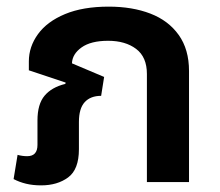

<svg xmlns="http://www.w3.org/2000/svg" viewBox="-20 -549 664 579"><path d="M104 10Q79 10 58.5 5Q38 0 21 -9L33 -82Q40 -80 47.5 -79Q55 -78 62 -78Q93 -78 93 -112V-186Q93 -235 114.5 -260.5Q136 -286 177 -296L178 -300L67 -337V-364Q67 -408 94.5 -446Q122 -484 176 -506.5Q230 -529 308 -529Q379 -529 433.5 -508Q488 -487 519 -443.5Q550 -400 550 -335V0H423V-326Q423 -377 390.5 -401.5Q358 -426 306 -426Q254 -426 226 -406Q198 -386 197 -358L294 -317L285 -260Q253 -260 235.5 -241Q218 -222 218 -181V-99Q218 -38 185.5 -14Q153 10 104 10Z"/></svg>

Font: Noto Sans Thai UI SemBd
Style: Regular
Weight: 600
Designer: Monotype Design Team
Foundry: Monotype Imaging Inc.
Version: Version 2.000;GOOG;noto-source:20170915:90ef993387c0